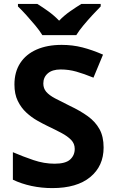

<svg xmlns="http://www.w3.org/2000/svg" viewBox="-20 -954 591 984"><path d="M511 -198Q511 -103 442.5 -46.5Q374 10 248 10Q193 10 141.5 -1Q90 -12 46 -33V-174Q97 -152 151.5 -133.5Q206 -115 260 -115Q316 -115 339.5 -136.5Q363 -158 363 -191Q363 -218 344.5 -237Q326 -256 295 -272.5Q264 -289 224 -308Q199 -320 170 -336.5Q141 -353 114.5 -377.5Q88 -402 71 -437Q54 -472 54 -521Q54 -585 83.5 -630.5Q113 -676 167.5 -700Q222 -724 296 -724Q352 -724 402.5 -711Q453 -698 508 -674L459 -556Q410 -576 371 -587Q332 -598 291 -598Q248 -598 225 -578Q202 -558 202 -526Q202 -501 217 -483.5Q232 -466 262 -450Q292 -434 337 -412Q392 -386 430.5 -358Q469 -330 490 -292Q511 -254 511 -198ZM197 -774Q183 -797 160.5 -824Q138 -851 114.5 -877Q91 -903 72 -921V-934H171Q197 -918 227 -896.5Q257 -875 283 -848Q309 -875 340 -896.5Q371 -918 397 -934H496V-921Q478 -903 454 -877Q430 -851 407.5 -824Q385 -797 371 -774Z"/></svg>

Font: Noto Sans Bamum
Style: Regular
Weight: 400
Designer: Monotype Design Team
Foundry: Monotype Imaging Inc.
Version: Version 2.001